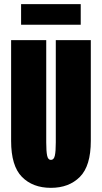

<svg xmlns="http://www.w3.org/2000/svg" viewBox="-20 -893 490 924"><path d="M225 11Q137.5 11 85.5 -41.8Q33.5 -94.5 33.5 -215V-700H202.5V-207.5Q202.5 -165 206.8 -144.2Q211 -123.5 225 -123.5Q239.5 -123.5 244 -144.2Q248.5 -165 248.5 -207.5V-700H417V-215Q417 -94.5 364.5 -41.8Q312 11 225 11ZM81.5 -774V-873H368.5V-774Z"/></svg>

Font: Trispace Condensed ExtraBold
Style: Regular
Weight: 800
Width: 3
Designer: Tyler Finck
Foundry: Etcetera Type Company
Version: Version 1.210; ttfautohint (v1.8.3)